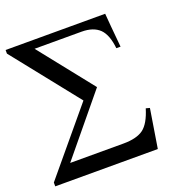

<svg xmlns="http://www.w3.org/2000/svg" viewBox="-121 -769 834 876"><g transform="rotate(-20 296.0 -331.0)"><path d="M498 0Q374 0 0 0Q0 -2.9 0 -12.7Q0 -13.7 0 -18.6Q63.5 -94.7 254.9 -324.2Q191.4 -404.3 0 -644.5Q0 -649.4 0 -662.1Q121.1 -662.1 483.4 -662.1Q486.3 -621.1 498 -497.1Q493.2 -497.1 477.5 -497.1Q470.7 -563.5 441.4 -592.8Q411.1 -622.1 354.5 -622.1Q278.3 -622.1 126 -622.1Q177.7 -556.6 334 -360.4Q275.4 -289.1 100.6 -77.1Q165 -77.1 359.4 -77.1Q423.8 -77.1 457 -101.6Q489.3 -126 509.8 -193.4Q515.6 -191.4 528.3 -188.5Q520.5 -141.6 498 0Z"/></g></svg>

Font: Griech2
Style: Regular
Weight: 400
Version: 001.007